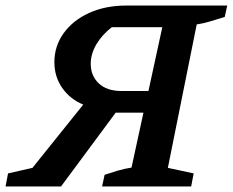

<svg xmlns="http://www.w3.org/2000/svg" viewBox="-64 -672 839 692"><path d="M-44 0 -35 -47 53 -67 236 -295Q188 -315 160 -355.5Q132 -396 132 -448Q132 -506 165.5 -552.5Q199 -599 257.5 -625.5Q316 -652 391 -652H755L746 -611Q717 -602 692 -594.5Q667 -587 645 -584L541 -67L634 -47L625 0H304L313 -42Q337 -50 360.5 -57Q384 -64 410 -68L453 -266H353L156 0ZM374 -344H471L521 -574H339Q304 -547 283.5 -512.5Q263 -478 263 -442Q263 -399 292 -371.5Q321 -344 374 -344Z"/></svg>

Font: Piazzolla SemiBold
Style: Italic
Weight: 600
Italic angle: -11.3°
Designer: Juan Pablo del Peral
Foundry: Huerta Tipografica
Version: Version 1.330